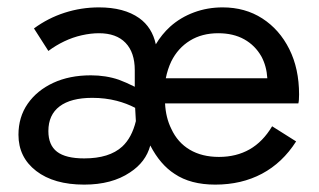

<svg xmlns="http://www.w3.org/2000/svg" viewBox="-20 -490 865 520"><path d="M208 10Q126 10 78 -27Q30 -64 30 -125Q30 -173 55 -209Q80 -245 124 -265.5Q168 -286 226 -286Q267 -286 302 -274Q321 -267 345 -255V-300Q345 -348 320 -374Q295 -400 248 -400Q226 -400 201.5 -394.5Q177 -389 154 -378Q131 -367 111 -352L72 -413Q110 -441 155 -455.5Q200 -470 248 -470Q316 -470 357 -441Q392 -416 402 -370Q418 -397 441 -418Q469 -443 505.5 -456.5Q542 -470 583 -470Q644 -470 690.5 -440Q737 -410 763.5 -357Q790 -304 790 -234Q790 -226 789.5 -219.5Q789 -213 788 -210H427Q429 -171 444 -141Q461 -104 494 -84.5Q527 -65 573 -65Q620 -65 656 -85.5Q692 -106 717 -148L782 -107Q745 -49 689.5 -19.5Q634 10 563 10Q496 10 453 -19Q414 -44 387 -96Q375 -51 332 -23Q283 10 208 10ZM704 -278Q702 -311 688 -337Q671 -367 641.5 -383.5Q612 -400 571 -400Q527 -400 494.5 -380Q462 -360 444 -324Q434 -303 429 -278ZM208 -61Q276 -61 311 -93Q337 -117 348 -162L346 -198Q323 -210 296 -217Q265 -225 230 -225Q172 -225 141.5 -202Q111 -179 111 -135Q111 -97 134.5 -79Q158 -61 208 -61Z"/></svg>

Font: Jost
Style: Regular
Weight: 400
Version: Version 3.710